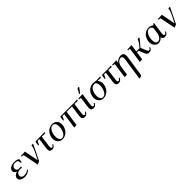

<svg xmlns="http://www.w3.org/2000/svg" viewBox="490 -2590 4841 4841"><g transform="rotate(-45 2910.0 -170.0)"><path d="M32.2 -105Q32.2 -150.4 65.7 -183.6Q99.1 -216.8 151.9 -231.9Q115.2 -246.1 95.2 -269.5Q75.2 -293 75.2 -321.8Q75.2 -376 132.1 -414.1Q189 -452.1 278.8 -452.1Q366.7 -452.1 417 -412.1L402.8 -314H379.9L363.8 -390.1Q338.9 -422.9 273.9 -422.9Q219.7 -422.9 190.9 -393.1Q162.1 -363.3 162.1 -323.2Q162.1 -291 181.9 -268.6Q201.7 -246.1 234.9 -246.1Q271 -246.1 317.9 -252L316.9 -224.1L314.9 -216.8L290 -213.9Q261.2 -216.8 243.2 -216.8Q188 -216.8 154.1 -184.1Q120.1 -151.4 120.1 -108.9Q120.1 -76.2 146 -54.2Q171.9 -32.2 221.2 -32.2Q305.7 -32.2 369.1 -86.9L382.8 -66.9Q308.1 6.8 206.1 6.8Q127.4 6.8 79.8 -25.1Q32.2 -57.1 32.2 -105Z M503.9 -411.1 508.8 -439Q590.3 -439 649.9 -445.8L725.6 -64L836.9 -291Q853 -323.2 862.1 -353Q871.1 -382.8 873.5 -398.9Q876 -415 877.9 -439.9L932.6 -445.8L930.7 -421.9L733.9 -21L648.9 14.2L572.8 -371.1Q567.9 -396 561.8 -403.6Q555.7 -411.1 534.7 -411.1Z M998.5 -314 1012.7 -411.1Q1015.1 -427.2 1021 -433.1Q1026.9 -439 1043.5 -439H1223.6Q1279.3 -439 1344.2 -445.8L1343.3 -418L1341.3 -411.1L1316.4 -408.2Q1289.6 -411.1 1247.6 -411.1H1219.2L1182.6 -141.1Q1177.2 -100.6 1177.2 -82Q1177.2 -35.2 1214.4 -35.2Q1238.3 -35.2 1253.4 -64.9L1264.6 -86.9L1287.6 -76.2L1276.4 -54.2Q1264.2 -30.3 1246.1 -16.1Q1228 -2 1210.7 2.4Q1193.4 6.8 1171.4 6.8Q1134.8 6.8 1112.1 -14.2Q1089.4 -35.2 1089.4 -78.1Q1089.4 -107.9 1094.2 -141.1L1131.3 -411.1H1068.4L1022.5 -314Z M1374 -178.2Q1374 -231 1392.6 -280.8Q1411.1 -330.6 1443.4 -368.4Q1475.6 -406.2 1522.5 -429.2Q1569.3 -452.1 1622.1 -452.1Q1704.1 -452.1 1751.7 -402.6Q1799.3 -353 1799.3 -272Q1799.3 -219.2 1780.3 -168.9Q1761.2 -118.7 1728.8 -79.6Q1696.3 -40.5 1649.2 -16.8Q1602.1 6.8 1549.3 6.8Q1469.2 6.8 1421.6 -45.7Q1374 -98.1 1374 -178.2ZM1461.4 -169.9Q1461.4 -128.4 1470.5 -96.2Q1479.5 -64 1501 -43Q1522.5 -22 1554.2 -22Q1584 -22 1610.1 -38.3Q1636.2 -54.7 1654.5 -81.3Q1672.9 -107.9 1686.3 -141.8Q1699.7 -175.8 1706.1 -211.2Q1712.4 -246.6 1712.4 -279.8Q1712.4 -344.7 1688.5 -383.8Q1664.6 -422.9 1617.2 -422.9Q1568.8 -422.9 1532.2 -383.1Q1495.6 -343.3 1478.5 -286.6Q1461.4 -230 1461.4 -169.9Z M1885.3 -314 1899.4 -411.1Q1901.9 -427.2 1907.7 -433.1Q1913.6 -439 1930.2 -439H2387.2Q2443.4 -439 2508.3 -445.8L2507.3 -418L2505.4 -411.1L2480 -408.2Q2453.1 -411.1 2411.1 -411.1H2383.3L2346.2 -141.1Q2341.3 -104.5 2341.3 -82Q2341.3 -35.2 2377.9 -35.2Q2401.9 -35.2 2417 -64.9L2428.2 -86.9L2451.2 -76.2L2439.9 -54.2Q2427.7 -30.3 2409.7 -16.1Q2391.6 -2 2374.3 2.4Q2356.9 6.8 2335 6.8Q2298.3 6.8 2275.6 -14.2Q2252.9 -35.2 2252.9 -78.1Q2252.9 -104.5 2258.3 -141.1L2295.4 -411.1H2105L2046.4 0L1960.9 6.8L1963.4 -19L2018.1 -411.1H1955.1L1909.2 -314Z M2544.9 -411.1 2549.8 -439Q2638.2 -439 2701.7 -445.8L2699.7 -418L2658.7 -141.1Q2653.8 -104.5 2653.8 -82Q2653.8 -35.2 2690.9 -35.2Q2714.8 -35.2 2730 -64.9L2740.7 -86.9L2763.7 -76.2L2752.9 -54.2Q2740.7 -30.3 2722.7 -16.1Q2704.6 -2 2687.3 2.4Q2669.9 6.8 2647.9 6.8Q2611.3 6.8 2588.6 -14.2Q2565.9 -35.2 2565.9 -78.1Q2565.9 -107.9 2570.8 -141.1L2603 -363.8Q2606 -380.9 2606 -391.1Q2606 -402.8 2599.6 -407Q2593.3 -411.1 2575.7 -411.1ZM2645 -502 2690.9 -594.2Q2704.6 -621.6 2716.3 -632.3Q2728 -643.1 2743.7 -643.1Q2759.8 -643.1 2769 -624L2666 -493.2Z M2833.5 -178.2Q2833.5 -231 2852.1 -280.8Q2870.6 -330.6 2902.8 -368.4Q2935.1 -406.2 2981.9 -429.2Q3028.8 -452.1 3081.5 -452.1Q3105.5 -452.1 3141.1 -445.6Q3176.8 -439 3200.7 -439Q3267.1 -439 3330.6 -445.8L3329.6 -418L3327.6 -411.1L3302.7 -408.2Q3275.9 -411.1 3233.9 -411.1H3202.6Q3258.8 -360.8 3258.8 -272Q3258.8 -219.2 3239.7 -168.9Q3220.7 -118.7 3188.2 -79.6Q3155.8 -40.5 3108.6 -16.8Q3061.5 6.8 3008.8 6.8Q2928.7 6.8 2881.1 -45.7Q2833.5 -98.1 2833.5 -178.2ZM2920.9 -169.9Q2920.9 -128.4 2929.9 -96.2Q2939 -64 2960.4 -43Q2981.9 -22 3013.7 -22Q3043.5 -22 3069.6 -38.3Q3095.7 -54.7 3114 -81.3Q3132.3 -107.9 3145.8 -141.8Q3159.2 -175.8 3165.5 -211.2Q3171.9 -246.6 3171.9 -279.8Q3171.9 -381.8 3119.6 -412.1Q3106.4 -413.1 3083.5 -413.1Q3044.9 -413.1 3013.2 -390.6Q2981.4 -368.2 2961.9 -332.5Q2942.4 -296.9 2931.6 -254.6Q2920.9 -212.4 2920.9 -169.9Z M3368.7 -314 3382.8 -411.1Q3385.3 -427.2 3391.1 -433.1Q3397 -439 3413.6 -439H3593.8Q3649.4 -439 3714.4 -445.8L3713.4 -418L3711.4 -411.1L3686.5 -408.2Q3659.7 -411.1 3617.7 -411.1H3589.4L3552.7 -141.1Q3547.4 -100.6 3547.4 -82Q3547.4 -35.2 3584.5 -35.2Q3608.4 -35.2 3623.5 -64.9L3634.8 -86.9L3657.7 -76.2L3646.5 -54.2Q3634.3 -30.3 3616.2 -16.1Q3598.1 -2 3580.8 2.4Q3563.5 6.8 3541.5 6.8Q3504.9 6.8 3482.2 -14.2Q3459.5 -35.2 3459.5 -78.1Q3459.5 -107.9 3464.4 -141.1L3501.5 -411.1H3438.5L3392.6 -314Z M3751.5 -411.1 3756.3 -439Q3843.8 -439 3907.2 -445.8L3905.3 -418L3897.5 -363.8Q3928.2 -405.8 3972.9 -429Q4017.6 -452.1 4066.4 -452.1Q4173.3 -452.1 4173.3 -345.2Q4173.3 -320.3 4169.4 -294.9L4084.5 269L4004.4 303.2L3997.6 274.9L4080.6 -290Q4084.5 -320.3 4084.5 -334Q4084.5 -358.9 4079.3 -375.2Q4074.2 -391.6 4064.7 -398.9Q4055.2 -406.2 4046.4 -408.7Q4037.6 -411.1 4025.4 -411.1Q3981 -411.1 3936 -364.3Q3891.1 -317.4 3880.4 -244.1L3845.2 0L3758.3 6.8L3760.3 -17.1L3808.6 -363.8Q3811.5 -380.9 3811.5 -391.1Q3811.5 -402.8 3805.2 -407Q3798.8 -411.1 3781.2 -411.1Z M4293.5 -411.1 4298.3 -439Q4384.8 -439 4448.2 -445.8L4446.3 -418L4422.4 -245.1H4536.1L4588.4 -306.2Q4642.6 -370.6 4666.5 -439.9L4721.2 -445.8L4719.2 -421.9L4562.5 -235.8L4623.5 -86.9Q4636.2 -57.1 4645.8 -46.1Q4655.3 -35.2 4673.3 -35.2Q4697.3 -35.2 4712.4 -64.9L4723.1 -86.9L4746.6 -76.2L4735.4 -54.2Q4723.1 -30.3 4705.1 -16.1Q4687 -2 4669.7 2.4Q4652.3 6.8 4630.4 6.8Q4568.8 6.8 4542.5 -56.2L4475.6 -217.8H4418.5L4387.2 0L4300.3 6.8L4302.2 -17.1L4351.6 -363.8Q4354.5 -380.9 4354.5 -391.1Q4354.5 -402.8 4348.1 -407Q4341.8 -411.1 4324.2 -411.1Z M4815.9 -178.2Q4815.9 -231 4834.5 -280.8Q4853 -330.6 4885.3 -368.4Q4917.5 -406.2 4964.4 -429.2Q5011.2 -452.1 5064 -452.1Q5143.6 -452.1 5191.9 -403.8L5221.2 -439H5245.1L5203.1 -141.1Q5198.2 -104.5 5198.2 -82Q5198.2 -35.2 5235.4 -35.2Q5258.8 -35.2 5273.9 -64.9L5285.2 -86.9L5308.1 -76.2L5297.4 -54.2Q5266.1 6.8 5191.9 6.8Q5157.7 6.8 5136 -10.7Q5114.3 -28.3 5111.3 -64.9Q5045.9 6.8 4971.2 6.8Q4907.2 6.8 4861.6 -46.9Q4815.9 -100.6 4815.9 -178.2ZM4903.3 -169.9Q4903.3 -108.4 4924.6 -70.3Q4945.8 -32.2 4985.4 -32.2Q5033.7 -32.2 5073.2 -78.9Q5112.8 -125.5 5124 -201.2L5145 -349.1Q5135.7 -383.8 5113.8 -403.3Q5091.8 -422.9 5059.1 -422.9Q5010.7 -422.9 4974.1 -383.1Q4937.5 -343.3 4920.4 -286.6Q4903.3 -230 4903.3 -169.9Z M5384.8 -411.1 5389.6 -439Q5471.2 -439 5530.8 -445.8L5606.4 -64L5717.8 -291Q5733.9 -323.2 5742.9 -353Q5752 -382.8 5754.4 -398.9Q5756.8 -415 5758.8 -439.9L5813.5 -445.8L5811.5 -421.9L5614.7 -21L5529.8 14.2L5453.6 -371.1Q5448.7 -396 5442.6 -403.6Q5436.5 -411.1 5415.5 -411.1Z"/></g></svg>

Font: Dihjauti
Style: Bold Italic
Weight: 700
Italic angle: -9°
Designer: T. Christopher White
Version: Version 3.0.0